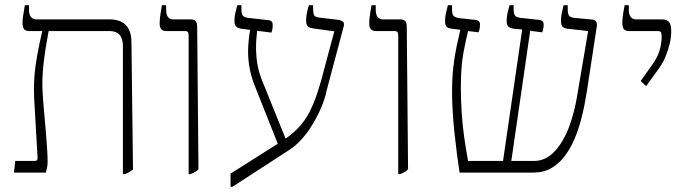

<svg xmlns="http://www.w3.org/2000/svg" viewBox="-20 -667 2673 742"><path d="M455 6V-489Q455 -518 442 -532.5Q429 -547 404 -547H93Q79 -547 73 -554.5Q67 -562 67 -579Q67 -589 69.5 -607Q72 -625 76 -647H92V-630Q92 -611 99.5 -601.5Q107 -592 120 -592H405Q431 -592 449.5 -582.5Q468 -573 478 -553.5Q488 -534 488 -503L494 -12Q488 -7 480 -2.5Q472 2 463 6ZM34 0 39 -45H113Q121 -45 123.5 -49Q126 -53 125 -61L112 -287Q110 -330 113 -370.5Q116 -411 124 -454.5Q132 -498 143 -546V-557H168V-547Q162 -516 157 -484.5Q152 -453 148.5 -422Q145 -391 144 -361.5Q143 -332 145 -305Q147 -271 150.5 -233.5Q154 -196 157 -160Q160 -124 162 -93Q164 -62 164 -41Q164 -29 162 -20Q160 -11 157 0Z M709 6V-528Q709 -539 706 -543Q703 -547 694 -547H623Q610 -547 603.5 -554Q597 -561 597 -576Q597 -588 598.5 -600.5Q600 -613 602 -625Q604 -637 606 -647H622V-631Q622 -611 629 -601.5Q636 -592 650 -592H717Q731 -592 736.5 -585Q742 -578 742 -563L747 -13Q742 -7 734 -2.5Q726 2 716 6Z M871 55V4L1059 -115Q1103 -142 1130.5 -170.5Q1158 -199 1175.5 -233Q1193 -267 1207 -309.5Q1221 -352 1235 -408L1272 -546L1191 -557Q1176 -559 1169.5 -565Q1163 -571 1163 -588Q1163 -603 1166.5 -619.5Q1170 -636 1174 -647H1190V-637Q1190 -617 1193.5 -609Q1197 -601 1214 -599L1290 -590Q1299 -588 1305 -583.5Q1311 -579 1309 -568L1242 -316Q1239 -299 1231 -276Q1223 -253 1210.5 -227.5Q1198 -202 1181.5 -176Q1165 -150 1144 -127Q1123 -104 1097 -87L878 55ZM1060 -95 962 -342Q948 -379 942.5 -416.5Q937 -454 939.5 -491.5Q942 -529 949 -564L976 -562Q973 -545 970.5 -513.5Q968 -482 971.5 -442Q975 -402 992 -358L1092 -111ZM1029 -541 912 -556Q897 -559 891.5 -565.5Q886 -572 886 -586Q886 -601 889 -615Q892 -629 897 -647H913V-632Q913 -613 918.5 -606.5Q924 -600 939 -598L1018 -589Q1027 -588 1030.5 -583Q1034 -578 1034 -569Q1034 -562 1033 -556Q1032 -550 1029 -541Z M1519 6V-528Q1519 -539 1516 -543Q1513 -547 1504 -547H1433Q1420 -547 1413.5 -554Q1407 -561 1407 -576Q1407 -588 1408.5 -600.5Q1410 -613 1412 -625Q1414 -637 1416 -647H1432V-631Q1432 -611 1439 -601.5Q1446 -592 1460 -592H1527Q1541 -592 1546.5 -585Q1552 -578 1552 -563L1557 -13Q1552 -7 1544 -2.5Q1536 2 1526 6Z M1756 0Q1751 -32 1746 -71Q1741 -110 1736.5 -152Q1732 -194 1729.5 -235Q1727 -276 1727 -311Q1727 -364 1732 -408.5Q1737 -453 1745 -489.5Q1753 -526 1759 -552L1726 -556Q1717 -557 1711 -560Q1705 -563 1702.5 -569Q1700 -575 1700 -585Q1700 -600 1703 -614.5Q1706 -629 1711 -647H1727V-632Q1727 -612 1732.5 -606Q1738 -600 1753 -597L1819 -590Q1829 -588 1832 -583.5Q1835 -579 1835 -573Q1835 -564 1833.5 -556Q1832 -548 1829 -542L1789 -547Q1781 -516 1771 -463Q1761 -410 1761 -327Q1761 -285 1764 -235Q1767 -185 1774 -136Q1781 -87 1789 -45H1924L1998 -553L1964 -556Q1950 -559 1944 -565Q1938 -571 1938 -586Q1938 -601 1941 -615Q1944 -629 1949 -647H1965V-632Q1965 -613 1970.5 -606.5Q1976 -600 1991 -598L2065 -590Q2075 -588 2078 -583.5Q2081 -579 2081 -573Q2081 -564 2079.5 -556Q2078 -548 2075 -542L2029 -548L1956 -45H2044Q2067 -45 2087.5 -55Q2108 -65 2124.5 -83Q2141 -101 2155.5 -126Q2170 -151 2180.5 -180Q2191 -209 2199 -241Q2207 -273 2212 -306L2253 -547L2173 -556Q2159 -558 2153.5 -564.5Q2148 -571 2148 -586Q2148 -600 2150.5 -613.5Q2153 -627 2158 -647H2174V-632Q2174 -615 2178.5 -607.5Q2183 -600 2199 -598L2272 -591Q2277 -590 2280.5 -587.5Q2284 -585 2285.5 -580.5Q2287 -576 2287 -569L2248 -314Q2245 -295 2239.5 -265.5Q2234 -236 2224.5 -200.5Q2215 -165 2200 -129.5Q2185 -94 2163 -64.5Q2141 -35 2111 -17.5Q2081 0 2041 0Z M2477 -334 2456 -354 2500 -416Q2521 -445 2529 -472Q2537 -499 2537 -526Q2537 -537 2534.5 -542Q2532 -547 2522 -547H2411Q2397 -547 2391 -554.5Q2385 -562 2385 -579Q2385 -586 2386 -596.5Q2387 -607 2389 -619.5Q2391 -632 2394 -647H2410V-630Q2410 -611 2417.5 -601.5Q2425 -592 2438 -592H2538Q2557 -592 2565.5 -582Q2574 -572 2574 -545Q2574 -522 2568 -497.5Q2562 -473 2552.5 -449.5Q2543 -426 2529 -406Z"/></svg>

Font: Noto Serif Hebrew ExtraLight
Style: Regular
Weight: 250
Version: Version 2.003